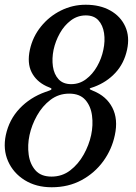

<svg xmlns="http://www.w3.org/2000/svg" viewBox="-25 -780 575 810"><path d="M101 -570Q113 -625 147.8 -668Q182.5 -711 231.8 -735.5Q281 -760 336.5 -760Q397 -760 440.5 -735.5Q484 -711 503.5 -668Q523 -625 511 -570Q498.5 -512.5 462 -473Q425.5 -433.5 372 -413.5Q364 -410.5 359 -409.2Q354 -408 353.5 -405.5Q353 -402.5 367.5 -397Q424 -374.5 449 -325.8Q474 -277 459.5 -210Q447 -150 410.8 -100Q374.5 -50 319 -20Q263.5 10 193 10Q127.5 10 79.2 -20Q31 -50 9 -100Q-13 -150 -0.5 -210Q13.5 -275.5 57.8 -322.2Q102 -369 166.5 -392Q174.5 -395 183 -397.8Q191.5 -400.5 192 -404Q193 -407.5 187 -409.5Q181 -411.5 170.5 -416.5Q127.5 -437 108.2 -475.5Q89 -514 101 -570ZM201 -570Q193.5 -533 198.2 -499.8Q203 -466.5 222 -445.8Q241 -425 275.5 -425Q310 -425 337.8 -445.8Q365.5 -466.5 384.5 -499.8Q403.5 -533 411 -570Q419 -607 414 -640.2Q409 -673.5 390.2 -694.2Q371.5 -715 337 -715Q302.5 -715 274.5 -694.2Q246.5 -673.5 227.8 -640.2Q209 -607 201 -570ZM99.5 -210Q90.5 -168 96 -127.8Q101.5 -87.5 124.8 -61.2Q148 -35 192.5 -35Q237 -35 271.2 -61.2Q305.5 -87.5 328 -127.8Q350.5 -168 359.5 -210Q368.5 -252 363.2 -292.2Q358 -332.5 334.8 -358.8Q311.5 -385 267 -385Q222.5 -385 188 -358.8Q153.5 -332.5 131 -292.2Q108.5 -252 99.5 -210Z"/></svg>

Font: Besley
Style: Italic
Weight: 400
Italic angle: -13°
Designer: Owen Earl
Foundry: indestructible type*
Version: Version 4.000; ttfautohint (v1.8.4.7-5d5b)